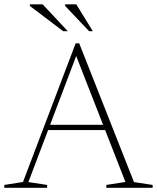

<svg xmlns="http://www.w3.org/2000/svg" viewBox="-22 -890 743 910"><path d="M193.5 -273.5V-298.5H488.5V-273.5ZM613 -27 701.5 -13.5V0H482V-13.5L572.5 -27.5L332.5 -641.5H345.5L112.5 -27L201.5 -13.5V0H-1.5V-13.5L87 -27.5L336.5 -684.5H353.5ZM299.5 -742H277.5L119.5 -862V-869.5H180ZM418 -742H400.5L286.5 -862V-869.5H339.5Z"/></svg>

Font: Newsreader 16pt 16pt ExtraLight
Style: Regular
Weight: 250
Version: Version 1.003